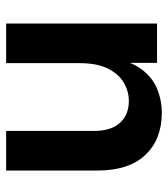

<svg xmlns="http://www.w3.org/2000/svg" viewBox="20 -580 559 640"><g transform="rotate(90 300.0 -259.5)"><path d="M548 0H416V-291Q416 -350 389 -379.5Q362 -409 316 -409Q284 -409 255 -392Q226 -375 208 -339Q190 -303 190 -244V0H58V-503H189V-347H173Q182 -414 210.5 -451.5Q239 -489 277.5 -504Q316 -519 354 -519Q444 -519 496 -464Q548 -409 548 -304Z"/></g></svg>

Font: Wix Madefor Display
Style: Bold
Weight: 700
Designer: Dalton Maag Ltd
Foundry: Dalton Maag Ltd
Version: Version 3.100